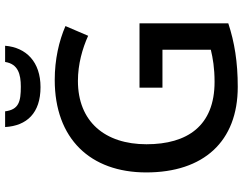

<svg xmlns="http://www.w3.org/2000/svg" viewBox="-122 -842 973 770"><g transform="rotate(-90 365.0 -456.5)"><path d="M567 -923H502C494 -871 453 -860 403 -860C343 -860 311 -868 304 -923H241C246 -836 297 -781 401 -781C502 -781 560 -838 567 -923ZM399 -384V-292H551V-98C518 -90 478 -83 422 -83C246 -83 172 -192 172 -356C172 -523 263 -631 426 -631C493 -631 556 -613 607 -590L646 -681C586 -707 512 -724 430 -724C194 -724 59 -581 59 -357C59 -127 183 10 402 10C502 10 581 -3 657 -28V-384Z"/></g></svg>

Font: Noto Sans Lao UI Med
Style: Regular
Weight: 500
Designer: Monotype Design Team
Foundry: Monotype Imaging Inc.
Version: Version 2.000